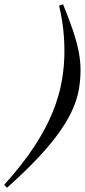

<svg xmlns="http://www.w3.org/2000/svg" viewBox="-104 -757 399 900"><path d="M-84.5 109.5Q2 13.5 57 -70.8Q112 -155 142.8 -231.2Q173.5 -307.5 185.8 -377.8Q198 -448 198 -515.5Q198 -552.5 195.5 -586.8Q193 -621 187.5 -656.2Q182 -691.5 173 -730.5L191.5 -737Q219 -670 237.2 -616.2Q255.5 -562.5 264.5 -517Q273.5 -471.5 273.5 -428Q273.5 -384 266 -339.8Q258.5 -295.5 237.8 -247.2Q217 -199 178.5 -143.5Q140 -88 79 -22.2Q18 43.5 -71 123Z"/></svg>

Font: Newsreader 60pt SemiBold
Style: Italic
Weight: 600
Italic angle: -17°
Designer: Hugues Gentile
Foundry: Production Type
Version: Version 1.003